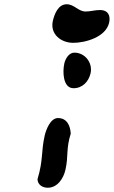

<svg xmlns="http://www.w3.org/2000/svg" viewBox="-20 -854 534 901"><path d="M228 -756C214 -695 265 -653 324 -653C379 -653 476 -679 492 -747C500 -782 486 -807 450 -807C426 -807 404 -800 382 -800C347 -800 329 -834 293 -834C252 -834 235 -786 228 -756ZM282 -557C273 -518 275 -440 325 -440C367 -440 396 -471 405 -510C416 -559 379 -607 329 -607C303 -607 287 -578 282 -557ZM156 -13C157 13 179 27 204 27C250 27 278 -17 287 -57C302 -122 289 -154 312 -227C310 -263 295 -300 252 -300C216 -300 196 -244 190 -219C172 -141 184 -106 156 -13Z"/></svg>

Font: Charger
Style: OversprayIt
Weight: 400
Designer: Jasper
Foundry: Cannot Into Space Fonts
Version: Version 0.980